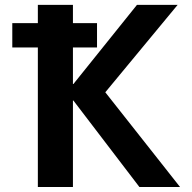

<svg xmlns="http://www.w3.org/2000/svg" viewBox="-20 -750 770 770"><path d="M29.3 -559.6V-657.2H131.8V-730.5H272.5V-657.2H369.1V-559.6H272.5V-413.1H274.4L529.3 -730.5H692.4L402.3 -379.9L702.1 0H539.1L274.4 -346.7H272.5V0H131.8V-559.6Z"/></svg>

Font: GenEi M Gothic v2 Bold
Style: Regular
Weight: 700
Version: Version 2.0